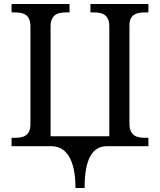

<svg xmlns="http://www.w3.org/2000/svg" viewBox="-20 -734 803 964"><path d="M38.1 -42H50.8Q67.4 -42 82.3 -44.2Q97.2 -46.4 108.4 -53.7Q119.6 -61 126.2 -74.5Q132.8 -87.9 132.8 -109.9V-600.1Q132.8 -623.5 126.5 -637.7Q120.1 -651.9 108.9 -659.4Q97.7 -667 82.8 -669.4Q67.9 -671.9 50.8 -671.9H38.1V-713.9H329.1V-671.9H315.9Q299.3 -671.9 284.2 -669.4Q269 -667 258.1 -659.4Q247.1 -651.9 240.5 -637.7Q233.9 -623.5 233.9 -600.1V-49.8H528.8V-600.1Q528.8 -623.5 522.5 -637.7Q516.1 -651.9 504.9 -659.4Q493.7 -667 478.8 -669.4Q463.9 -671.9 446.8 -671.9H434.1V-713.9H725.1V-671.9H711.9Q695.3 -671.9 680.4 -669.7Q665.5 -667.5 654.3 -660.6Q643.1 -653.8 636.5 -640.4Q629.9 -627 629.9 -605V-113.8Q629.9 -90.3 636.5 -76.2Q643.1 -62 654.1 -54.4Q665 -46.9 680.2 -44.4Q695.3 -42 711.9 -42H725.1V0H517.1Q490.2 0 469.2 12Q448.2 23.9 433.8 49.6Q419.4 75.2 412.1 114.7Q404.8 154.3 404.8 210H358.9Q358.9 154.3 350.1 114.7Q341.3 75.2 325.2 49.6Q309.1 23.9 286.6 12Q264.2 0 236.8 0H38.1Z"/></svg>

Font: Droid-TTFautohint Serif
Style: Regular
Weight: 400
Foundry: Ascender Corporation
Version: Version 1.00; ttfautohint (v1.00rc1.4-1a1c-dirty) -l 8 -r 50